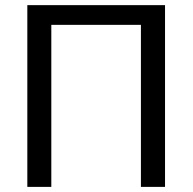

<svg xmlns="http://www.w3.org/2000/svg" viewBox="-20 -731 753 751"><path d="M625.5 0H531.2V-633.8H180.7V0H86.9V-710.9H625.5Z"/></svg>

Font: Roboto
Style: Regular
Weight: 400
Designer: Google
Version: Version 2.001047; 2015